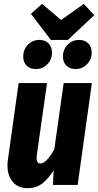

<svg xmlns="http://www.w3.org/2000/svg" viewBox="-20 -964 511 1001"><path d="M417 -943.8 471.2 -884.8 334 -755.9H245.1L141.1 -892.1L199.2 -943.8L298.8 -859.9ZM167 -604Q136.2 -604 118.7 -621.8Q101.1 -639.6 101.1 -668.9Q101.1 -706.1 125.7 -731Q150.4 -755.9 185.1 -755.9Q215.3 -755.9 233.2 -737.8Q251 -719.7 251 -689.9Q251 -653.3 226.6 -628.7Q202.1 -604 167 -604ZM374 -604Q343.8 -604 325.9 -622.1Q308.1 -640.1 308.1 -668.9Q308.1 -706.1 332.8 -731Q357.4 -755.9 392.1 -755.9Q422.4 -755.9 440.2 -737.8Q458 -719.7 458 -689.9Q458 -653.8 433.3 -628.9Q408.7 -604 374 -604ZM124 17.1Q67.9 17.1 39.6 -24.9Q11.2 -66.9 22 -137.2L77.1 -530.8H225.1L171.9 -154.8Q166 -111.8 190.9 -111.8Q222.2 -111.8 263.2 -186L312 -530.8H459L384.8 0H255.9L259.8 -75.2Q230.5 -30.8 199.5 -6.8Q168.5 17.1 124 17.1Z"/></svg>

Font: Fira Sans Compressed
Style: Bold Italic
Weight: 700
Width: 3
Italic angle: -8°
Designer: Carrois Corporate & Edenspiekermann AG
Foundry: Carrois Corporate GbR & Edenspiekermann AG
Version: Version 4.203;PS 004.203;hotconv 1.0.88;makeotf.lib2.5.64775